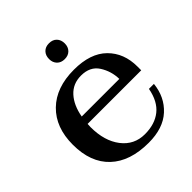

<svg xmlns="http://www.w3.org/2000/svg" viewBox="-184 -769 899 899"><g transform="rotate(-45 265.5 -320.0)"><path d="M232 -597Q232 -621 246 -635.5Q260 -650 284 -650Q308 -650 322 -635.5Q336 -621 336 -597Q336 -574 322 -559.5Q308 -545 284 -545Q260 -545 246 -559.5Q232 -574 232 -597ZM145 -255Q144 -248 144 -234Q144 -143 187 -87Q230 -31 301 -31Q367 -31 409 -64.5Q451 -98 464 -168H497Q489 -89 435 -39.5Q381 10 285 10Q162 10 94.5 -53.5Q27 -117 27 -235Q27 -349 94 -414.5Q161 -480 279 -480Q388 -480 444 -424.5Q500 -369 500 -280V-255ZM150 -299H399Q398 -351 370.5 -394Q343 -437 283 -437Q229 -437 195 -399.5Q161 -362 150 -299Z"/></g></svg>

Font: Taviraj Medium
Style: Regular
Weight: 500
Designer: Katatrad Team
Foundry: CadsonDemak
Version: Version 1.001